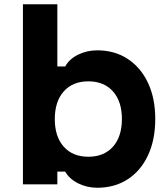

<svg xmlns="http://www.w3.org/2000/svg" viewBox="-20 -868 790 904"><path d="M438 16Q389 16 347.5 -5Q306 -26 287 -60H250V0H88V-848H250V-555H287Q306 -590 347.5 -610.5Q389 -631 438 -631Q520 -631 581.5 -590.5Q643 -550 677 -477.5Q711 -405 711 -308Q711 -210 677 -137Q643 -64 581.5 -24Q520 16 438 16ZM396 -130Q470 -130 512 -177.5Q554 -225 554 -308Q554 -390 512 -437.5Q470 -485 396 -485Q322 -485 280 -437.5Q238 -390 238 -307Q238 -225 280 -177.5Q322 -130 396 -130Z"/></svg>

Font: Martian Mono SemiExpanded SemiExpanded
Style: Bold
Weight: 700
Width: 6
Monospace: yes
Version: Version 1.000